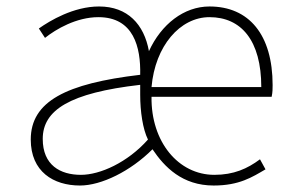

<svg xmlns="http://www.w3.org/2000/svg" viewBox="-20 -560 903 593"><path d="M227 13C293 13 383 -31 451 -99C488 -44 543 13 640 13C719 13 759 -13 800 -37L783 -68C744 -39 702 -20 642 -20C531 -20 446 -122 448 -261H819C822 -275 822 -286 822 -297C822 -453 749 -540 627 -540C548 -540 478 -485 440 -402C425 -485 374 -540 286 -540C207 -540 134 -496 100 -472L119 -443C153 -470 216 -507 284 -507C393 -507 415 -414 413 -329C184 -302 75 -247 75 -129C75 -30 145 13 227 13ZM230 -20C166 -20 112 -50 112 -131C112 -220 195 -273 413 -298V-267C413 -216 421 -161 437 -129C374 -58 289 -20 230 -20ZM448 -291C459 -418 536 -507 627 -507C725 -507 787 -435 787 -291Z"/></svg>

Font: Noto Sans JP Thin
Style: Regular
Weight: 100
Designer: Ryoko NISHIZUKA 西塚涼子 (kana, bopomofo & ideographs); Paul D. Hunt (Latin, Greek & Cyrillic); Sandoll Communications 산돌커뮤니
Foundry: Adobe
Version: Version 2.004;hotconv 1.0.118;makeotfexe 2.5.65603